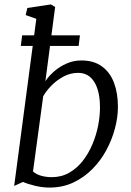

<svg xmlns="http://www.w3.org/2000/svg" viewBox="-20 -837 592 867"><path d="M185 -470.5Q200.5 -494 225 -515.2Q249.5 -536.5 280.8 -550.2Q312 -564 347.5 -564Q403.5 -564 440.2 -537.2Q477 -510.5 494.8 -463.2Q512.5 -416 512.5 -354.5Q512.5 -308 499.2 -257.5Q486 -207 460.5 -159.5Q435 -112 397.2 -73.8Q359.5 -35.5 311 -12.8Q262.5 10 203.5 10Q172 10 138.5 2Q105 -6 84 -15.5L44 2.5L144 -752L96 -769L103.5 -801L209.5 -817L229 -805.5ZM129 -62.5Q145.5 -48.5 167.8 -42.8Q190 -37 213.5 -37Q257.5 -37 292.5 -57Q327.5 -77 353.5 -110.2Q379.5 -143.5 397 -184.8Q414.5 -226 423 -269.2Q431.5 -312.5 431.5 -351Q431.5 -425 406 -466.5Q380.5 -508 333 -508Q297.5 -508 266.2 -491Q235 -474 211.2 -449.5Q187.5 -425 175 -402ZM80 -677.5H341L335 -629.5H74Z"/></svg>

Font: Merriweather 28pt Light
Style: Italic
Weight: 300
Italic angle: -7.8°
Version: Version 2.101